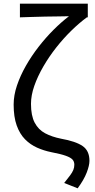

<svg xmlns="http://www.w3.org/2000/svg" viewBox="-20 -816 513 1041"><path d="M401 205 328 176Q348 151 360 135Q372 119 377.5 105.5Q383 92 383 77Q383 60 373 49Q363 38 336.5 28.5Q310 19 258 9Q218 1 181 -15.5Q144 -32 115.5 -61Q87 -90 70.5 -136Q54 -182 54 -249Q54 -299 72 -352.5Q90 -406 120.5 -459.5Q151 -513 189.5 -562.5Q228 -612 270.5 -654.5Q313 -697 354 -728Q331 -727 297 -727Q263 -727 224.5 -726Q186 -725 150.5 -724Q115 -723 88 -722V-796H456V-722H451Q410 -692 367 -650Q324 -608 285 -558.5Q246 -509 215 -455.5Q184 -402 166 -350.5Q148 -299 148 -253Q148 -189 168 -151Q188 -113 224.5 -93.5Q261 -74 311 -64Q390 -50 427.5 -24.5Q465 1 465 56Q465 81 450 120Q435 159 401 205Z"/></svg>

Font: Noto Sans KR
Style: Regular
Weight: 400
Designer: Ryoko NISHIZUKA  (kana, bopomofo & ideographs); Paul D. Hunt (Latin, Greek & Cyrillic); Sandoll Communications , Soo-you
Foundry: Adobe
Version: Version 2.004-H2;hotconv 1.0.118;makeotfexe 2.5.65603